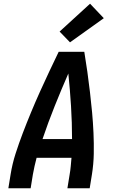

<svg xmlns="http://www.w3.org/2000/svg" viewBox="-20 -1014 640 1034"><path d="M25 0 37 -74Q46 -131 64 -187Q82 -243 103 -298Q124 -353 147 -408.5Q170 -464 194.5 -518.5Q219 -573 244.5 -627Q270 -681 296 -735H434Q443 -681 450.5 -627Q458 -573 464.5 -518Q471 -463 476 -408.5Q481 -354 483.5 -298Q486 -242 485 -186Q484 -130 475 -74L463 0H343L355 -74Q359 -96 361 -119Q363 -142 365 -164H177Q171 -142 166 -119Q161 -96 157 -74L145 0ZM209 -265H368Q368 -354 362.5 -442.5Q357 -531 348 -618Q310 -531 274.5 -442.5Q239 -354 209 -265ZM357 -786 301 -844 465 -994 539 -916Z"/></svg>

Font: Iosevka Curly Extended
Style: Bold Italic
Weight: 700
Width: 7
Italic angle: -9°
Monospace: yes
Designer: Belleve Invis
Foundry: Belleve Invis
Version: Version 11.1.0; ttfautohint (v1.8.3)